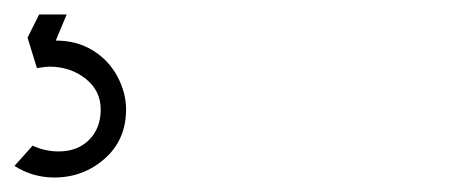

<svg xmlns="http://www.w3.org/2000/svg" viewBox="-20 -35 640 265"><path d="M18 17 34 -15H72L57 21Q86 21 108 34.5Q130 48 142 70.5Q154 93 154 116Q154 158 124.5 184Q95 210 55 210Q25 210 0 194L25 166Q42 174 61 174Q87 174 103 158Q119 142 119 116Q119 90 98 73.5Q77 57 48 57Q43 57 31 59Z"/></svg>

Font: Sulphur Point Light
Style: Regular
Weight: 300
Designer: Noponies / Dale Sattler
Foundry: Noponies
Version: Version 1.000; ttfautohint (v1.8)